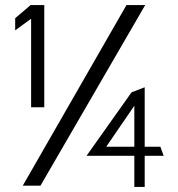

<svg xmlns="http://www.w3.org/2000/svg" viewBox="-20 -744 705 759"><path d="M40 -624 103 -670V-320H155V-724H101L40 -672ZM70 -10H140L554 -724H480ZM322 -128H511V-5H552V-128H627L614 -164H552V-399L500 -379ZM400 -164 511 -326V-164Z"/></svg>

Font: Charger Sport
Style: LitExt
Weight: 300
Designer: Jasper
Foundry: Cannot Into Space Fonts
Version: Version 1.1